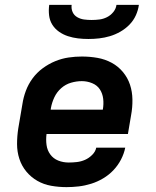

<svg xmlns="http://www.w3.org/2000/svg" viewBox="-20 -760 640 788"><path d="M253 8Q221 8 190 2.5Q159 -3 133 -18Q107 -33 88 -56Q69 -79 59.5 -108Q50 -137 50 -169Q50 -201 55 -233L72 -333Q76 -360 86 -387Q96 -414 113.5 -438Q131 -462 155.5 -480Q180 -498 207 -509Q234 -520 261.5 -524Q289 -528 316 -528Q349 -528 380 -522.5Q411 -517 438 -502.5Q465 -488 484.5 -464.5Q504 -441 513.5 -412.5Q523 -384 523.5 -351.5Q524 -319 518 -287L505 -210H171Q168 -187 171 -165Q174 -143 186.5 -126Q199 -109 219 -101Q239 -93 262 -93Q279 -93 296 -95Q313 -97 329 -104Q345 -111 358.5 -124.5Q372 -138 375 -154H494Q489 -129 476.5 -105Q464 -81 445.5 -61.5Q427 -42 403.5 -28Q380 -14 354.5 -6Q329 2 303.5 5Q278 8 253 8ZM188 -310H402Q406 -333 403.5 -354.5Q401 -376 390 -393Q379 -410 358.5 -418.5Q338 -427 316 -427Q294 -427 271.5 -420.5Q249 -414 231 -398Q213 -382 203 -360.5Q193 -339 189 -317ZM343 -600Q321 -600 300 -602.5Q279 -605 259 -611.5Q239 -618 222 -630Q205 -642 194.5 -659Q184 -676 181.5 -697Q179 -718 182 -740H274Q272 -724 278 -710.5Q284 -697 297 -689.5Q310 -682 325 -680Q340 -678 356 -678Q372 -678 388 -680Q404 -682 419 -689.5Q434 -697 445 -710.5Q456 -724 458 -740H550Q547 -718 537.5 -697Q528 -676 511.5 -659Q495 -642 474 -630Q453 -618 431 -611.5Q409 -605 387 -602.5Q365 -600 343 -600Z"/></svg>

Font: Iosevka Aile Oblique
Style: Bold
Weight: 700
Italic angle: -9°
Designer: Belleve Invis
Foundry: Belleve Invis
Version: Version 31.1.0; ttfautohint (v1.8.4)